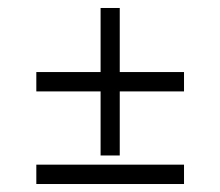

<svg xmlns="http://www.w3.org/2000/svg" viewBox="-20 -461 552 481"><path d="M232 -441H280V-71.5H232ZM71 -280.5H441V-232H71ZM71 -48.5H441V0H71Z"/></svg>

Font: Newsreader 16pt 16pt
Style: Regular
Weight: 400
Version: Version 1.003